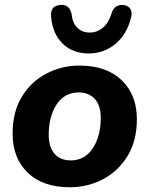

<svg xmlns="http://www.w3.org/2000/svg" viewBox="-20 -777 629 808"><path d="M274 11Q160 11 96.5 -50.5Q33 -112 33 -215Q33 -306 72 -370Q111 -434 175.5 -467.5Q240 -501 314 -501Q428 -501 492 -439.5Q556 -378 556 -276Q556 -184 516.5 -120Q477 -56 413 -22.5Q349 11 274 11ZM278 -102Q337 -102 370.5 -153Q404 -204 404 -281Q404 -333 379 -360.5Q354 -388 311 -388Q251 -388 218 -337Q185 -286 185 -210Q185 -158 209.5 -130Q234 -102 278 -102ZM353 -552Q286 -552 243.5 -593.5Q201 -635 195 -707Q191 -751 231 -756Q272 -761 281 -719Q285 -680 305.5 -660Q326 -640 358 -640Q389 -640 413.5 -661Q438 -682 449 -720Q461 -759 499 -756Q519 -754 528.5 -739.5Q538 -725 531 -701Q513 -631 465 -591.5Q417 -552 353 -552Z"/></svg>

Font: Nunito ExtraBold
Style: Italic
Weight: 800
Italic angle: -9°
Designer: Vernon Adams
Foundry: Vernon Adams
Version: Version 3.601; ttfautohint (v1.8.2.53-6de2)